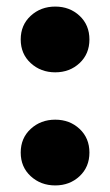

<svg xmlns="http://www.w3.org/2000/svg" viewBox="-20 -554 336 584"><path d="M148 -334Q104 -334 73.5 -362Q43 -390 43 -434Q43 -478 73.5 -506Q104 -534 148 -534Q192 -534 222 -506Q252 -478 252 -434Q252 -390 222 -362Q192 -334 148 -334ZM148 10Q104 10 73.5 -18Q43 -46 43 -90Q43 -134 73.5 -162Q104 -190 148 -190Q192 -190 222 -162Q252 -134 252 -90Q252 -46 222 -18Q192 10 148 10Z"/></svg>

Font: LINE Seed Sans ExtraBold
Style: Regular
Weight: 800
Designer: LINE VX Design & Dalton Maag Ltd & Sandoll Inc
Foundry: Dalton Maag Ltd
Version: Version 1.003